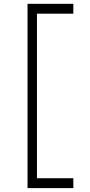

<svg xmlns="http://www.w3.org/2000/svg" viewBox="-20 -802 467 997"><path d="M123 -782.2H360.8V-731H171.9V123.5H360.8V174.8H123Z"/></svg>

Font: Proza Libre
Style: Light
Weight: 300
Designer: Jasper de Waard
Foundry: Jasper de Waard
Version: Version 1.000; ttfautohint (v1.4.1.8-43bc)